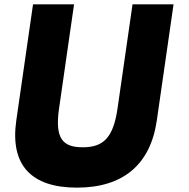

<svg xmlns="http://www.w3.org/2000/svg" viewBox="-20 -845 865 880"><path d="M775.4 -825H587.4L518.7 -348C498.8 -210 451 -170 359 -170C267 -170 230.8 -210 250.7 -348L319.4 -825H131.4L54.7 -293C25.3 -89 122.4 15 332.4 15C542.4 15 669.3 -89 698.7 -293Z"/></svg>

Font: Hussar Paneuropjskich
Style: UpCsObl
Weight: 400
Designer: Mew Too, Robert Jablonski
Foundry: Cannot Into Space Fonts
Version: Version 1